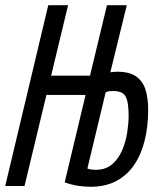

<svg xmlns="http://www.w3.org/2000/svg" viewBox="-30 -713 610 736"><path d="M317 3Q296 3 271 -0.5Q246 -4 218 -14L298 -349H148L64 0H-10L155 -693H231L166 -423H315L380 -693H456L393 -436Q401 -437 407.5 -437.5Q414 -438 420 -438Q467 -438 492.5 -419.5Q518 -401 528 -368.5Q538 -336 538 -292Q538 -228 524.5 -174Q511 -120 484 -80.5Q457 -41 415.5 -19Q374 3 317 3ZM336 -62Q375 -62 399.5 -83Q424 -104 438 -136.5Q452 -169 457.5 -204.5Q463 -240 463 -268Q463 -309 457 -329.5Q451 -350 438 -357Q425 -364 404 -364Q397 -364 390 -363.5Q383 -363 375 -359L305 -67Q313 -64 321 -63Q329 -62 336 -62Z"/></svg>

Font: Ubuntu Sans Mono
Style: Italic
Weight: 400
Italic angle: -13.5°
Monospace: yes
Designer: Dalton Maag Ltd
Foundry: Dalton Maag Ltd
Version: Version 1.006